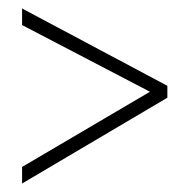

<svg xmlns="http://www.w3.org/2000/svg" viewBox="-20 -643 445 452"><path d="M32 -250 333 -427 32 -584V-623L374 -441V-413L32 -211Z"/></svg>

Font: Noto Sans Telugu UI ExtraCondensed ExtraLight
Style: Regular
Weight: 200
Width: 2
Designer: Jelle Bosma - Monotype Design Team
Foundry: Monotype Imaging Inc.
Version: Version 2.005